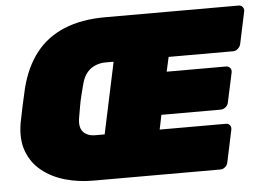

<svg xmlns="http://www.w3.org/2000/svg" viewBox="-50 -766 1137 831"><g transform="rotate(-5 518.5 -350.0)"><path d="M322 0Q258 0 200.5 -16.5Q143 -33 100.5 -67Q58 -101 38.5 -153Q19 -205 31 -276Q39 -317 46 -349.5Q53 -382 63 -425Q86 -515 133.5 -576Q181 -637 256.5 -668.5Q332 -700 435 -700H1015Q1026 -700 1032.5 -692Q1039 -684 1037 -673L1007 -532Q1004 -521 994.5 -513Q985 -505 974 -505H694L680 -442H938Q949 -442 955.5 -434Q962 -426 960 -415L932 -285Q930 -274 920 -266Q910 -258 899 -258H641L628 -195H916Q927 -195 933 -187Q939 -179 937 -168L907 -27Q905 -16 895.5 -8Q886 0 875 0ZM348 -195H389L455 -505H419Q397 -505 376 -496.5Q355 -488 340 -470.5Q325 -453 317 -425Q310 -398 304 -374.5Q298 -351 294 -328Q290 -305 285 -276Q278 -234 296.5 -214.5Q315 -195 348 -195Z"/></g></svg>

Font: Rubik Black
Style: Italic
Weight: 900
Italic angle: -12°
Designer: Hubert and Fischer
Foundry: Hubert and Fischer
Version: Version 2.300;gftools[0.9.30]